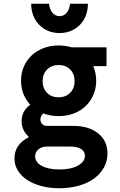

<svg xmlns="http://www.w3.org/2000/svg" viewBox="-20 -792 640 1022"><path d="M478 -414V-440H547V-540H323ZM257.6 -265Q184 -265 139.5 -233Q95 -201 95 -147Q95 -122 105 -101Q115 -80 132 -65V-60.8Q97 -44 77 -15.5Q57 13 57 51Q57 85.6 74.5 114.8Q91.9 144 123.6 165.1Q155.4 186.2 199.3 198.1Q243.2 210 295 210Q352 210 399.5 196.5Q447 183 480.5 158.5Q514 134 533 100.1Q552 66.2 552 25Q552 -42.5 502.3 -82.3Q452.7 -122 368 -122H230Q214 -122 204.5 -131.5Q195 -141 195 -156Q195 -177.6 214 -191.3Q232.9 -205 264 -205L262 -226L261 -240ZM230 -12H353Q391 -12 411.5 1Q432 14 432 37Q432 69 395 89.5Q358 110 296.8 110Q238 110 202.5 91Q167 71.9 167 40Q167 29 171.5 19.5Q176 10 184.7 2.9Q193.4 -4.1 204.9 -8.1Q216.3 -12 230 -12ZM92 -362.2Q92 -321 107 -286.5Q122 -252 148.7 -226.9Q175.4 -201.7 212.4 -187.9Q249.5 -174 292 -174Q336 -174 372.6 -187.9Q409.2 -201.7 435.6 -226.9Q462 -252 477 -286.6Q492 -321.2 492 -362.1Q492 -403 477 -437.5Q462 -472 435.6 -497.1Q409.2 -522.2 372.6 -536.1Q336 -550 292.5 -550Q249 -550 212 -536Q175 -522 148.5 -497Q122 -472 107 -437.7Q92 -403.4 92 -362.2ZM291.8 -274Q254 -274 230.5 -297.8Q207 -321.7 207 -359.8Q207 -398 230.7 -422Q254.4 -446 292.2 -446Q330 -446 353.5 -422.2Q377 -398.3 377 -360.2Q377 -322 353.3 -298Q329.6 -274 291.8 -274ZM241 -772H146Q146 -738 157 -709.5Q168 -681 188.5 -660Q209 -639 236.5 -627.5Q264 -616 297 -616Q330 -616 357.5 -627.5Q385 -639 405.5 -660Q426 -681 437 -709.7Q448 -738.3 448 -772H353Q350 -742 334.8 -724Q319.6 -706 297 -706Q274.4 -706 259.2 -724Q244 -742 241 -772Z"/></svg>

Font: CommitMonoV142 ExtLt
Style: Regular
Weight: 200
Monospace: yes
Designer: Eigil Nikolajsen
Foundry: Eigil Nikolajsen
Version: Version 1.142